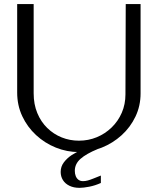

<svg xmlns="http://www.w3.org/2000/svg" viewBox="-20 -736 779 948"><path d="M369.4 14.8Q310.5 14.8 255.8 -7.2Q201.1 -29.3 158.1 -69Q115 -108.8 89.9 -162.3Q64.8 -215.9 64.8 -278.8V-716H146.2V-275.3Q146.2 -221 164.2 -177.8Q182.1 -134.5 213.4 -104Q244.6 -73.6 284.7 -57.5Q324.8 -41.4 369.4 -41.4Q416.6 -41.4 457.9 -58.5Q499.3 -75.6 531.2 -106.6Q563.2 -137.6 581.3 -179.3Q599.4 -221 599.4 -270.1L600.8 -716H674.1V-274.9Q674.1 -213.1 648.8 -160.2Q623.6 -107.4 580.2 -68.1Q536.9 -28.9 482.4 -7.1Q427.9 14.8 369.4 14.8ZM372.7 191.5Q343.8 191.5 322.8 181.2Q301.9 171 290.7 153.2Q279.6 135.4 279.6 112.9Q279.6 86.4 295.3 65.6Q311.1 44.9 333.4 30.1Q355.8 15.4 376.9 7.7Q398 0 408.2 0H462.3Q405.7 23.3 377.6 48.2Q349.4 73.2 349.4 107.4Q349.4 121.9 354 133.5Q358.6 145.1 367.6 151.7Q376.5 158.4 389.8 158.4Q401.1 158.4 413.1 155.2Q425.2 151.9 440.6 145.7Q456.1 139.5 478 130.8V167.4Q449.4 180.3 420.4 185.9Q391.5 191.5 372.7 191.5Z"/></svg>

Font: Russolo 10pt ExtraLight
Style: Regular
Weight: 200
Designer: Micah Stupak-Hahn
Version: Version 1.000